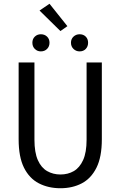

<svg xmlns="http://www.w3.org/2000/svg" viewBox="-20 -988 640 1020"><path d="M301 12Q237 12 186.5 -14Q136 -40 107.5 -97Q79 -154 79 -248V-656H163V-246Q163 -178 181 -137.5Q199 -97 230.5 -79Q262 -61 301 -61Q341 -61 372 -79Q403 -97 421.5 -137.5Q440 -178 440 -246V-656H521V-248Q521 -154 492.5 -97Q464 -40 414.5 -14Q365 12 301 12ZM197 -715Q178 -715 165 -728Q152 -741 152 -761Q152 -781 165 -793.5Q178 -806 197 -806Q217 -806 230 -793.5Q243 -781 243 -761Q243 -741 230 -728Q217 -715 197 -715ZM403 -715Q384 -715 370.5 -728Q357 -741 357 -761Q357 -781 370.5 -793.5Q384 -806 403 -806Q423 -806 435.5 -793.5Q448 -781 448 -761Q448 -741 435.5 -728Q423 -715 403 -715ZM301 -823 190 -932 243 -968 338 -849Z"/></svg>

Font: SauceCodePro NFM
Style: Regular
Weight: 400
Monospace: yes
Designer: Paul D. Hunt, Teo Tuominen
Foundry: Adobe
Version: Version 2.042;hotconv 1.1.0;makeotfexe 2.6.0;Nerd Fonts 3.3.